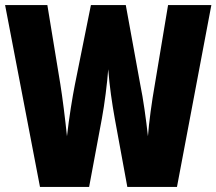

<svg xmlns="http://www.w3.org/2000/svg" viewBox="-20 -734 850 754"><path d="M810 -714H640L588 -402C576 -334 565 -254 561 -199C554 -263 542 -349 531 -401L474 -714H337L274 -401C265 -356 251 -271 243 -199C236 -267 225 -354 217 -403L166 -714H0L137 0H330L380 -268C391 -327 401 -408 405 -462C410 -396 420 -328 431 -267L480 0H675Z"/></svg>

Font: Noto Sans Arabic UI XCn Bk
Style: Regular
Weight: 900
Width: 2
Designer: Monotype Design Team, Nadine Chahine and Nizar Qandah
Foundry: Monotype Imaging Inc.
Version: Version 2.010